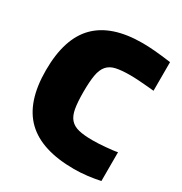

<svg xmlns="http://www.w3.org/2000/svg" viewBox="-178 -884 973 1028"><g transform="rotate(30 308.5 -370.0)"><path d="M425 14Q225 14 128 -79.5Q31 -173 31 -369Q31 -566 124.5 -660Q218 -754 407 -754Q442 -754 483.5 -750.5Q525 -747 585 -739V-562Q552 -565 529.5 -567Q507 -569 490.5 -570Q474 -571 461.5 -571.5Q449 -572 436 -572Q382 -572 348.5 -564.5Q315 -557 296 -535Q277 -513 270 -473Q263 -433 263 -369Q263 -306 270 -267Q277 -228 296 -206.5Q315 -185 348.5 -177Q382 -169 434 -169Q451 -169 472 -170Q493 -171 514 -173Q535 -175 553.5 -177Q572 -179 585 -182V-4Q548 4 507 9Q466 14 425 14Z"/></g></svg>

Font: Encode Sans Normal
Style: Black
Weight: 900
Designer: Pablo Impallari, Andres Torresi
Foundry: Pablo Impallari, Andres Torresi
Version: Version 1.000; ttfautohint (v1.00) -l 8 -r 50 -G 200 -x 14 -